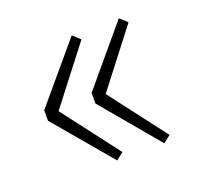

<svg xmlns="http://www.w3.org/2000/svg" viewBox="-80 -561 589 567"><g transform="rotate(-20 214.5 -277.5)"><path d="M198 -81 46 -261V-294L198 -474L221 -453L85 -277L221 -99ZM346 -81 195 -261V-294L346 -474L369 -453L233 -277L369 -99Z"/></g></svg>

Font: Noto Sans HK Thin Thin
Style: Regular
Weight: 250
Version: Version 2.004-H2;hotconv 1.0.118;makeotfexe 2.5.65603